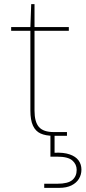

<svg xmlns="http://www.w3.org/2000/svg" viewBox="-20 -657 414 929"><path d="M237 0Q201 0 176.5 -11Q152 -22 139.5 -49Q127 -76 127 -122V-508H34V-526H127L131 -637H147V-526H313V-508H147V-122Q147 -67 168.5 -42.5Q190 -18 240 -18H304V0ZM194 252V232H257Q309 232 330 214Q351 196 351 165Q351 138 330 119.5Q309 101 257 101H224V-8H244V82Q288 80 317 90Q346 100 360 119Q374 138 374 164Q374 188 362 208Q350 228 326 240Q302 252 266 252Z"/></svg>

Font: DM Sans 9pt Thin
Style: Regular
Weight: 250
Version: Version 4.004;gftools[0.9.30]